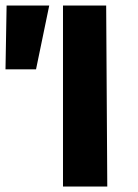

<svg xmlns="http://www.w3.org/2000/svg" viewBox="-40 -678 501 698"><path d="M189 -658H346L350 0H189ZM-20 -426 -16 -658H139L91 -426Z"/></svg>

Font: Ysabeau Ultrabold
Style: Regular
Weight: 800
Designer: Christian Thalmann (Catharsis Fonts)
Version: Version 0.003